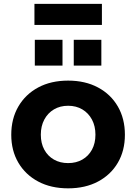

<svg xmlns="http://www.w3.org/2000/svg" viewBox="-20 -992 726 1023"><path d="M343 11.5Q251.5 11.5 183.5 -24.8Q115.5 -61 77.8 -125.2Q40 -189.5 40 -274Q40 -359.5 77.8 -424.5Q115.5 -489.5 183.5 -526Q251.5 -562.5 343 -562.5Q434 -562.5 502.2 -526Q570.5 -489.5 608 -424.5Q645.5 -359.5 645.5 -274Q645.5 -189.5 608 -125.2Q570.5 -61 502.5 -24.8Q434.5 11.5 343 11.5ZM343 -123Q386 -123 418.8 -141.8Q451.5 -160.5 470 -194.5Q488.5 -228.5 488.5 -274.5Q488.5 -320 470 -354.8Q451.5 -389.5 418.8 -409Q386 -428.5 343 -428.5Q300 -428.5 267.2 -409Q234.5 -389.5 216 -354.8Q197.5 -320 197.5 -274.5Q197.5 -228.5 216 -194.5Q234.5 -160.5 267.2 -141.8Q300 -123 343 -123ZM165.5 -780H313V-642.5H165.5ZM373 -780H520V-642.5H373ZM523 -971.5V-859H163.5V-971.5Z"/></svg>

Font: Hepta Slab ExtraLight
Style: Bold
Weight: 700
Version: Version 1.102